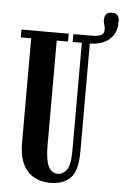

<svg xmlns="http://www.w3.org/2000/svg" viewBox="-57 -858 588 910"><g transform="rotate(5 237.0 -402.5)"><path d="M218.5 12Q193.5 12 167 4.8Q140.5 -2.5 118 -21.5Q95.5 -40.5 81.5 -76Q67.5 -111.5 67.5 -168.5V-662.5H18V-700H243V-662.5H189V-164.5Q189 -95 204 -64.5Q219 -34 249.5 -34Q273 -34 290.8 -57.5Q308.5 -81 308.5 -151V-662.5H265V-700H352.5Q374.5 -700 392.8 -705.8Q411 -711.5 411 -735Q411 -744 407 -756.5Q403 -769 403 -779.5Q403 -817 438.5 -817Q473.5 -817 473.5 -779.5Q473.5 -733 453.5 -707.8Q433.5 -682.5 405.5 -672.5Q377.5 -662.5 352.5 -662.5H346.5V-147Q346.5 -55.5 312 -21.8Q277.5 12 218.5 12Z"/></g></svg>

Font: Imbue 10pt
Style: Bold
Weight: 700
Designer: Tyler Finck
Foundry: Etcetera Type Company
Version: Version 1.102; ttfautohint (v1.8.3)